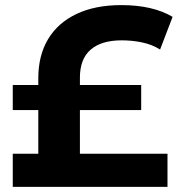

<svg xmlns="http://www.w3.org/2000/svg" viewBox="-20 -732 708 752"><path d="M130 -17V-425Q130 -515 168.5 -579Q207 -643 280 -677.5Q353 -712 455 -712Q517 -712 567 -700.5Q617 -689 656 -666L607 -538Q575 -558 536 -566Q497 -574 457 -574Q377 -574 335 -537.5Q293 -501 293 -428V-17ZM30 0V-130H636V0ZM30 -301V-399H533V-301Z"/></svg>

Font: Montserrat Thin
Style: Bold
Weight: 700
Version: Version 9.000